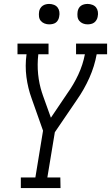

<svg xmlns="http://www.w3.org/2000/svg" viewBox="-20 -957 565 977"><path d="M86 0V-54H160L199 -292L141 -456Q122 -508 114.5 -565Q107 -622 115 -681H69V-735H227V-681H175Q169 -629 174 -579.5Q179 -530 194 -484Q195 -481 196 -479Q197 -477 197 -475L239 -358L322 -481Q355 -527 378.5 -577.5Q402 -628 412 -681H367V-735H525V-681H472Q461 -620 435 -561.5Q409 -503 372 -450L259 -284L221 -54H287L288 0ZM426 -833Q413 -833 402 -837.5Q391 -842 383.5 -851Q376 -860 374.5 -872.5Q373 -885 375 -898Q376 -906 380.5 -914.5Q385 -923 392.5 -928Q400 -933 408.5 -935Q417 -937 426 -937Q438 -937 450 -932.5Q462 -928 469 -919Q476 -910 478 -897.5Q480 -885 477 -872Q476 -864 471 -855.5Q466 -847 459 -842Q452 -837 443 -835Q434 -833 426 -833ZM230 -833Q218 -833 206.5 -837.5Q195 -842 187.5 -851Q180 -860 178.5 -872.5Q177 -885 179 -898Q180 -906 185 -914.5Q190 -923 197.5 -928Q205 -933 213.5 -935Q222 -937 230 -937Q243 -937 254.5 -932.5Q266 -928 273 -919Q280 -910 282 -897.5Q284 -885 281 -872Q280 -864 275.5 -855.5Q271 -847 264 -842Q257 -837 248 -835Q239 -833 230 -833Z"/></svg>

Font: Iosevka QP Light
Style: Italic
Weight: 300
Italic angle: -9°
Designer: Belleve Invis
Foundry: Belleve Invis
Version: Version 20.0.0; ttfautohint (v1.8.4)